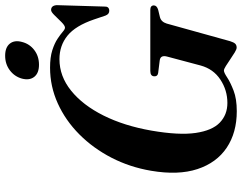

<svg xmlns="http://www.w3.org/2000/svg" viewBox="-117 -811 940 746"><g transform="rotate(-90 353.0 -438.0)"><path d="M463 -713.5Q503.5 -713.5 530.8 -704.8Q558 -696 575.2 -684.5Q592.5 -673 602.5 -664.2Q612.5 -655.5 618.5 -655.5Q626.5 -655.5 640 -669Q653.5 -682.5 666.5 -696Q679.5 -709.5 687 -709.5Q704.5 -709.5 706 -687.5L700.5 -502.5Q701.5 -484.5 685.5 -483.5Q671.5 -482.5 665.5 -498L650.5 -542.5Q626 -614.5 587.5 -645.8Q549 -677 496 -677Q430 -677 373.8 -631.8Q317.5 -586.5 277.2 -506Q237 -425.5 218.5 -319.5Q200 -212.5 209.5 -147.8Q219 -83 249.8 -53.8Q280.5 -24.5 326 -24.5Q375.5 -24.5 416.8 -51.8Q458 -79 471.5 -128.5L506 -258Q513.5 -285 490.5 -287.5L442.5 -293.5Q429 -295.5 429.5 -308Q429.5 -324 450.5 -324H687.5Q705 -324 705 -310Q704.5 -298.5 688 -293.5L659 -286.5Q641 -281.5 634.5 -260.5L566 -14Q561.5 0.5 556 6Q550.5 11.5 541 11.5Q534.5 11.5 522.2 4Q510 -3.5 495.8 -13.2Q481.5 -23 469.5 -30.5Q457.5 -38 452 -38Q444 -38 425.2 -25.5Q406.5 -13 374.2 -0.5Q342 12 294 12Q210.5 12 152 -27.2Q93.5 -66.5 69 -141Q44.5 -215.5 62.5 -321Q76.5 -403.5 113.2 -474.8Q150 -546 204 -599.8Q258 -653.5 324.2 -683.5Q390.5 -713.5 463 -713.5ZM474.5 -756.5Q442 -756.5 427.5 -774.8Q413 -793 420.5 -822.5Q428.5 -851.5 452.8 -869.8Q477 -888 509.5 -888Q542 -888 556.5 -869.8Q571 -851.5 563 -822.5Q555.5 -793 531.5 -774.8Q507.5 -756.5 474.5 -756.5Z"/></g></svg>

Font: Fraunces 72pt SemiBold
Style: Italic
Weight: 600
Italic angle: -16°
Version: Version 1.000;[b76b70a41]